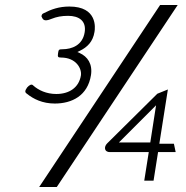

<svg xmlns="http://www.w3.org/2000/svg" viewBox="-20 -672 741 764"><path d="M87 -299C113 -278 149 -260 198 -260C266 -260 329 -291 342 -373C349 -418 328 -447 297 -461L288 -465L298 -470C327 -484 350 -506 356 -545C359 -561 368 -646 256 -646C215 -646 184 -635 153 -619C149 -617 146 -615 145 -607C150 -597 152 -583 185 -597C205 -605 225 -609 251 -609C294 -609 324 -589 317 -544C309 -492 266 -476 228 -476C214 -476 213 -474 211 -460C209 -446 210 -443 223 -443C282 -443 306 -400 302 -372C294 -323 255 -298 204 -298C165 -298 133 -313 112 -332C106 -339 97 -334 88 -324C79 -311 78 -305 87 -299ZM206 72 687 -652H617L136 72ZM403 -71C406 -69 410 -67 415 -67H572L554 47H591L609 -67H679L672 -100H614L648 -316L606 -299L407 -102C395 -90 396 -77 403 -71ZM601 -253 578 -105H453Z"/></svg>

Font: Charger Pro
Style: LitObl
Weight: 300
Designer: Jasper
Foundry: Cannot Into Space Fonts
Version: Version 1.09